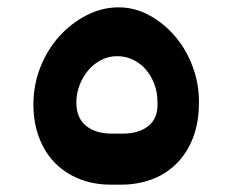

<svg xmlns="http://www.w3.org/2000/svg" viewBox="-20 -489 634 523"><path d="M282 14Q234 14 195 -2Q156 -18 128.5 -46.5Q101 -75 86 -115.5Q71 -156 71 -204Q71 -258 90 -306Q109 -354 141.5 -390Q174 -426 216 -447.5Q258 -469 303 -469Q347 -469 386.5 -447.5Q426 -426 456.5 -390.5Q487 -355 504.5 -308.5Q522 -262 522 -212Q522 -155 505.5 -113Q489 -71 460 -42.5Q431 -14 392.5 0Q354 14 310 14ZM314 -125Q359 -125 385 -146.5Q411 -168 409 -210Q409 -238 400 -261Q391 -284 376.5 -300.5Q362 -317 342 -326.5Q322 -336 299 -336Q275 -336 254.5 -325Q234 -314 219.5 -296.5Q205 -279 196.5 -256.5Q188 -234 188 -210Q188 -168 214 -146.5Q240 -125 285 -125Z"/></svg>

Font: Fz Rubik
Style: Bold
Weight: 700
Designer: Hubert and Fischer
Foundry: Hubert and Fischer
Version: Vit hóa bi FontZin.com